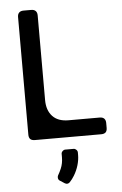

<svg xmlns="http://www.w3.org/2000/svg" viewBox="-64 -785 693 1095"><g transform="rotate(-5 282.0 -238.0)"><path d="M329.1 69.3Q337.9 69.3 344.7 76.2Q351.6 83 351.6 91.8V106.4Q351.6 133.8 342.8 164.1Q334 194.3 317.4 221.7Q305.7 241.2 291 256.8Q278.3 269.5 262.7 260.7L235.4 243.2Q227.5 238.3 225.6 229.5Q223.6 220.7 227.5 212.9Q238.3 194.3 246.1 175.8Q258.8 146.5 258.8 110.4V91.8Q258.8 83 265.6 76.2Q272.5 69.3 281.2 69.3ZM314.5 -95.7Q254.9 -95.7 223.6 -128.9Q191.4 -163.1 191.4 -221.7Q191.4 -383.8 191.4 -707Q191.4 -723.6 182.6 -732.4Q173.8 -741.2 157.2 -741.2Q142.6 -741.2 113.3 -741.2Q96.7 -741.2 87.9 -732.4Q79.1 -723.6 79.1 -707Q79.1 -482.4 79.1 -33.2Q79.1 -16.6 87.9 -7.8Q96.7 0 113.3 0Q240.2 0 493.2 0Q509.8 0 518.6 -7.8Q527.3 -16.6 527.3 -33.2Q527.3 -43 527.3 -61.5Q527.3 -78.1 518.6 -86.9Q509.8 -95.7 493.2 -95.7Q493.2 -95.7 493.2 -95.7Q448.2 -95.7 404.3 -95.7Q359.4 -95.7 314.5 -95.7Z"/></g></svg>

Font: DeepSea
Style: Medium
Weight: 500
Designer: Stem
Version: Version 3.019;git-0a5106e0b